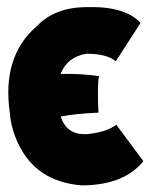

<svg xmlns="http://www.w3.org/2000/svg" viewBox="-20 -528 440 557"><path d="M86.9 -452.1Q138.7 -506.8 230.5 -507.3Q343.3 -510.7 387.7 -461.4L315.9 -350.1Q290.5 -372.1 231 -372.1Q175.3 -363.3 155.8 -313.5Q214.4 -314.9 267.6 -307.1Q261.7 -290 265.6 -201.2Q197.3 -198.2 156.2 -189.9Q173.8 -133.8 236.3 -139.2Q290.5 -145.5 317.4 -166L396 -60.5Q339.4 9.3 217.3 9.8Q85.4 -0.5 33.2 -110.8Q11.7 -156.2 8.8 -198.7Q-15.6 -364.3 86.9 -452.1Z"/></svg>

Font: Lapsus Pro (theguybrush.com)
Style: Bold
Weight: 700
Designer: Jose Roses
Version: Version 1.00 February 9, 2018, initial release